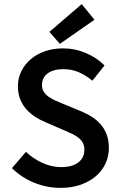

<svg xmlns="http://www.w3.org/2000/svg" viewBox="-20 -901 585 933"><path d="M274 12Q208 12 146.5 -13Q85 -38 38 -84L106 -163Q141 -130 186 -109.5Q231 -89 276 -89Q332 -89 361 -112Q390 -135 390 -173Q390 -193 382.5 -207Q375 -221 361.5 -231.5Q348 -242 329.5 -251Q311 -260 289 -269L199 -308Q175 -318 151.5 -333Q128 -348 109 -369Q90 -390 78.5 -418Q67 -446 67 -482Q67 -521 83.5 -554.5Q100 -588 129 -613Q158 -638 198.5 -652Q239 -666 287 -666Q344 -666 397 -643.5Q450 -621 488 -583L429 -509Q397 -535 363 -550Q329 -565 287 -565Q240 -565 212 -544.5Q184 -524 184 -488Q184 -469 192.5 -455.5Q201 -442 215.5 -431.5Q230 -421 249 -412.5Q268 -404 288 -396L377 -359Q406 -347 430 -331Q454 -315 471.5 -294Q489 -273 499 -245.5Q509 -218 509 -182Q509 -142 493 -107Q477 -72 446.5 -45.5Q416 -19 372.5 -3.5Q329 12 274 12ZM271 -688 220 -746 377 -881 439 -805Z"/></svg>

Font: TT Toshiba Sans Medium
Style: Regular
Weight: 500
Designer: Paul D. Hunt
Foundry: Toshiba Corporation
Version: Version 2.020;PS 2.000;hotconv 1.0.86;makeotf.lib2.5.63406